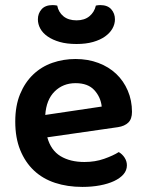

<svg xmlns="http://www.w3.org/2000/svg" viewBox="-20 -720 574 755"><path d="M166 -180Q180 -129 218 -106Q256 -83 312 -83Q354 -83 389.5 -95.5Q425 -108 447 -122Q461 -114 470 -100Q479 -86 479 -70Q479 -50 465.5 -34.5Q452 -19 428.5 -8Q405 3 373 9Q341 15 304 15Q245 15 196.5 -1Q148 -17 113.5 -49.5Q79 -82 59.5 -130Q40 -178 40 -242Q40 -304 59 -350Q78 -396 110.5 -427Q143 -458 186 -473Q229 -488 277 -488Q326 -488 367 -472.5Q408 -457 437 -429.5Q466 -402 482.5 -363.5Q499 -325 499 -280Q499 -252 484.5 -238Q470 -224 444 -220ZM277 -393Q228 -393 195 -360.5Q162 -328 158 -268L380 -301Q376 -338 351 -365.5Q326 -393 277 -393ZM281 -640Q312 -640 331.5 -656Q351 -672 357 -698Q362 -699 365.5 -699.5Q369 -700 374 -700Q403 -700 417.5 -683.5Q432 -667 432 -644Q432 -625 422 -607.5Q412 -590 393 -576.5Q374 -563 346 -555Q318 -547 281 -547Q243 -547 215 -555Q187 -563 167.5 -576.5Q148 -590 138.5 -607.5Q129 -625 129 -644Q129 -667 143.5 -683.5Q158 -700 187 -700Q192 -700 196 -699.5Q200 -699 205 -698Q210 -672 229.5 -656Q249 -640 281 -640Z"/></svg>

Font: Baloo Paaji 2 SemiBold
Style: Regular
Weight: 600
Designer: Shuchita Grover, Noopur Datye and Ek Type
Foundry: Ek Type
Version: Version 1.640;hotconv 1.0.111;makeotfexe 2.5.65597; ttfautoh